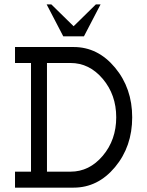

<svg xmlns="http://www.w3.org/2000/svg" viewBox="-20 -860 675 880"><path d="M317.4 0H48.8V-73.2H122.1V-571.3H48.8V-644.5H317.4Q428.7 -644.5 507.3 -550Q585.9 -455.6 585.9 -322.3Q585.9 -188.5 507.3 -94.2Q428.7 0 317.4 0ZM303.2 -73.2Q389.6 -73.2 451.2 -146.2Q512.7 -219.2 512.7 -322.3Q512.7 -425.3 451.2 -498.3Q389.6 -571.3 303.2 -571.3H195.3V-73.2ZM364.7 -693.4H270L193.8 -839.8H215.3L317.4 -739.7L419.4 -839.8H440.9Z"/></svg>

Font: Catrinity
Style: Regular
Weight: 400
Designer: Alexander Lange
Foundry: High-Logic / Made with FontCreator
Version: Version 2.090;May 20, 2024;FontCreator 15.0.0.2974 64-bit